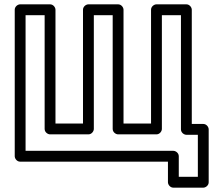

<svg xmlns="http://www.w3.org/2000/svg" viewBox="-20 -721 983 886"><path d="M98 -25V-651H186V-126C186 -110.9 200.3 -101 211 -101H388C403.1 -101 413 -115.3 413 -126V-651H500V-126C500 -110.9 514.3 -101 525 -101H702C717.1 -101 727 -115.3 727 -126V-651H815V-124C815 -108.9 829.3 -99 840 -99H893V95H805V0C805 -15.1 790.7 -25 780 -25ZM48 0C48 10.7 57.9 25 73 25H755V120C755 130.7 764.9 145 780 145H918C928.7 145 943 135.1 943 120V-124C943 -134.7 933.1 -149 918 -149H865V-676C865 -686.7 855.1 -701 840 -701H702C691.3 -701 677 -691.1 677 -676V-151H550V-676C550 -686.7 540.1 -701 525 -701H388C377.3 -701 363 -691.1 363 -676V-151H236V-676C236 -686.7 226.1 -701 211 -701H73C62.3 -701 48 -691.1 48 -676Z"/></svg>

Font: Fog Sans
Style: Outline
Weight: 700
Foundry: Intel Corporation
Version: Version 1.00